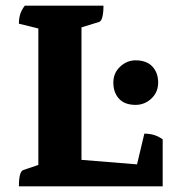

<svg xmlns="http://www.w3.org/2000/svg" viewBox="-20 -661 637 681"><path d="M47 0Q47 -53 63 -58L116 -76V-560L47 -577Q47 -595 51.5 -610Q56 -625 68 -641H347Q347 -616 343 -600.5Q339 -585 331 -583L269 -564V-94L466 -78L492 -187Q510 -187 525.5 -182.5Q541 -178 557 -167V0ZM461 -289Q422 -289 402 -311Q382 -333 382 -368Q382 -402 406 -424.5Q430 -447 461 -447Q500 -447 520.5 -425Q541 -403 541 -368Q541 -334 517 -311.5Q493 -289 461 -289Z"/></svg>

Font: Petrona ExtraBold
Style: Regular
Weight: 800
Designer: Ringo R. Seeber
Foundry: Ringo R. Seeber
Version: Version 2.001; ttfautohint (v1.8.3)